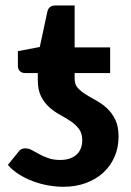

<svg xmlns="http://www.w3.org/2000/svg" viewBox="-20 -690 492 719"><path d="M259.5 -394.5Q259.5 -373.5 271.8 -360.2Q284 -347 302.2 -335.8Q320.5 -324.5 341.8 -312.8Q363 -301 381.2 -284Q399.5 -267 411.8 -241.8Q424 -216.5 424 -178.5Q424 -137.5 409 -103Q394 -68.5 366.8 -43.5Q339.5 -18.5 301.5 -4.5Q263.5 9.5 217.5 9.5Q189.5 9.5 160 4.2Q130.5 -1 102.8 -11.5Q75 -22 50.8 -37.2Q26.5 -52.5 9.5 -72.5L49.5 -122Q57.5 -134.5 74.5 -134.5Q87 -134.5 99.5 -127.8Q112 -121 127 -112.8Q142 -104.5 161 -97.8Q180 -91 205.5 -91Q227 -91 242.5 -96.8Q258 -102.5 268 -112.2Q278 -122 283 -135.5Q288 -149 288 -164.5Q288 -190.5 275.8 -207Q263.5 -223.5 244.8 -236Q226 -248.5 204.5 -260.2Q183 -272 164.5 -288.5Q146 -305 133.8 -329Q121.5 -353 121.5 -391V-416.5H73.5Q62 -416.5 54.5 -423.5Q47 -430.5 47 -444.5V-498.5L129 -514L157.5 -647Q163 -669.5 188 -669.5H259.5V-512.5H392.5V-416.5H259.5Z"/></svg>

Font: Lato 2
Style: Regular
Weight: 800
Designer: Lukasz Dziedzic with Adam Twardoch and Botio Nikoltchev
Foundry: tyPoland Lukasz Dziedzic
Version: Version 2.015; 2015-08-06; http://www.latofonts.com/